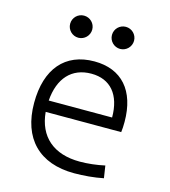

<svg xmlns="http://www.w3.org/2000/svg" viewBox="-109 -812 805 910"><g transform="rotate(15 293.0 -357.0)"><path d="M338.4 9.8C384.8 9.8 436 5.4 481.4 -3.9L472.2 -64C432.6 -55.2 388.7 -50.3 350.1 -50.3C221.2 -50.3 144 -117.2 133.3 -236.3H503.9C505.9 -250 506.8 -268.1 506.8 -287.1C506.8 -440.4 429.2 -527.3 295.4 -527.3C151.9 -527.3 69.3 -431.2 69.3 -263.7C69.3 -89.4 167 9.8 338.4 9.8ZM133.3 -292C141.6 -403.3 200.2 -467.3 296.4 -467.3C390.1 -467.3 444.3 -403.8 444.3 -292ZM191.4 -615.7C221.2 -615.7 245.6 -640.1 245.6 -669.9C245.6 -700.2 221.2 -724.1 191.4 -724.1C161.6 -724.1 137.2 -700.2 137.2 -669.9C137.2 -640.1 161.6 -615.7 191.4 -615.7ZM396.5 -615.7C426.3 -615.7 450.7 -640.1 450.7 -669.9C450.7 -700.2 426.3 -724.1 396.5 -724.1C366.7 -724.1 342.3 -700.2 342.3 -669.9C342.3 -640.1 366.7 -615.7 396.5 -615.7Z"/></g></svg>

Font: Cascadia Mono Light
Style: Regular
Weight: 300
Monospace: yes
Designer: Aaron Bell
Foundry: Saja Typeworks
Version: Version 2404.023